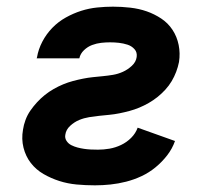

<svg xmlns="http://www.w3.org/2000/svg" viewBox="-20 -548 640 576"><path d="M265 8Q237 8 210 5.5Q183 3 158 -5Q133 -13 110.5 -26Q88 -39 72.5 -59Q57 -79 50.5 -105Q44 -131 49 -159Q51 -173 56.5 -188Q62 -203 71 -216Q80 -229 91 -241Q102 -253 114.5 -263Q127 -273 141 -281Q155 -289 169.5 -295Q184 -301 199 -305Q214 -309 229 -312Q244 -315 258.5 -316.5Q273 -318 288.5 -319.5Q304 -321 319 -323.5Q334 -326 348.5 -332.5Q363 -339 375.5 -350.5Q388 -362 390 -377Q392 -391 383.5 -400.5Q375 -410 362.5 -414Q350 -418 337 -419.5Q324 -421 310 -421Q297 -421 283.5 -419.5Q270 -418 256.5 -413Q243 -408 232 -397.5Q221 -387 218 -373H90L91 -376Q95 -400 107 -423Q119 -446 137 -464.5Q155 -483 177.5 -495.5Q200 -508 223.5 -515.5Q247 -523 271.5 -525.5Q296 -528 319 -528Q345 -528 371 -525Q397 -522 420 -514Q443 -506 463.5 -492.5Q484 -479 497.5 -458.5Q511 -438 516 -413Q521 -388 517 -362Q514 -347 508.5 -332.5Q503 -318 495 -304.5Q487 -291 476 -279Q465 -267 452.5 -257Q440 -247 426 -239Q412 -231 397.5 -225Q383 -219 368 -215Q353 -211 338 -208Q323 -205 307.5 -203.5Q292 -202 277.5 -200.5Q263 -199 247.5 -196.5Q232 -194 217.5 -188Q203 -182 190.5 -170.5Q178 -159 176 -144Q174 -134 179.5 -125.5Q185 -117 194 -112.5Q203 -108 212.5 -105.5Q222 -103 232 -101.5Q242 -100 252.5 -99.5Q263 -99 274 -99Q291 -99 308.5 -102Q326 -105 343 -113Q360 -121 373.5 -134.5Q387 -148 393 -165L505 -125Q497 -102 481.5 -82Q466 -62 446.5 -46Q427 -30 404.5 -19.5Q382 -9 358.5 -3Q335 3 311.5 5.5Q288 8 265 8Z"/></svg>

Font: Iosevka Aile Extrabold
Style: Italic
Weight: 800
Italic angle: -9°
Designer: Belleve Invis
Foundry: Belleve Invis
Version: Version 31.1.0; ttfautohint (v1.8.4)